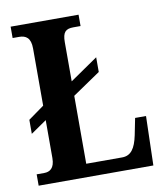

<svg xmlns="http://www.w3.org/2000/svg" viewBox="-81 -781 734 849"><g transform="rotate(-10 286.0 -357.0)"><path d="M24 0H539L545 -221H496L481 -146C469 -88 449 -59 409 -59H248V-364L373 -449V-515L248 -429V-605C248 -650 262 -663 297 -663H329V-714H24V-663H53C83 -663 105 -650 105 -602V-345L34 -294V-231L105 -280V-110C105 -64 83 -51 58 -51H24Z"/></g></svg>

Font: Noto Serif Condensed
Style: Bold
Weight: 700
Width: 3
Designer: Monotype Design Team
Foundry: Monotype Imaging Inc.
Version: Version 2.015